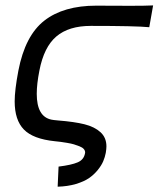

<svg xmlns="http://www.w3.org/2000/svg" viewBox="-20 -518 585 709"><path d="M125.5 -257.3Q115.7 -208 115.7 -171.4Q115.7 -87.4 169.9 -76.2Q176.3 -74.7 194.3 -73.2Q254.9 -68.4 292 -59.1Q329.1 -49.8 351.1 -29.8Q373 -9.8 373 22.5Q373 31.7 370.6 46.4Q367.7 62 361.3 77.1Q355 92.3 341.3 109.4Q327.6 126.5 309.1 139.4Q290.5 152.3 260.3 161.4Q230 170.4 192.9 171.4L196.3 97.2Q244.1 91.3 266.8 81.5Q289.6 71.8 293.9 48.3Q294.4 46.9 294.4 44.9Q294.4 38.1 289.3 32.2Q284.2 26.4 273.4 22.2Q262.7 18.1 253.2 15.1Q243.7 12.2 227.5 9.5Q211.4 6.8 204.1 5.9Q196.8 4.9 181.6 3.4Q102.1 -4.9 68.1 -39.8Q34.2 -74.7 34.2 -143.6Q34.2 -185.1 47.9 -257.3Q72.8 -386.7 143.8 -441.9Q214.8 -497.1 335.4 -497.1Q363.3 -497.1 405.3 -496.8Q447.3 -496.6 463.9 -496.6Q517.1 -496.6 545.4 -498L531.2 -417.5Q481 -422.4 315.4 -422.4Q233.9 -422.4 188 -383.3Q142.1 -344.2 125.5 -257.3Z"/></svg>

Font: Fantasque Sans Mono
Style: Italic
Weight: 400
Italic angle: -11°
Monospace: yes
Designer: Jany Belluz
Version: Version 1.8.0 ; ttfautohint (v1.8.2)